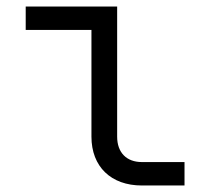

<svg xmlns="http://www.w3.org/2000/svg" viewBox="-20 -570 640 590"><path d="M547 0V-72H416C369 -72 340 -101 340 -150V-550H59V-478H261V-150C261 -58 321 0 416 0Z"/></svg>

Font: Tekne LDO Light
Style: Regular
Weight: 300
Monospace: yes
Designer: Alessio Laiso, Mario Rullo, Paolo Rosset
Foundry: Alessio Laiso
Version: Version 1.000;hotconv 1.0.109;makeotfexe 2.5.65596